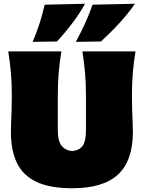

<svg xmlns="http://www.w3.org/2000/svg" viewBox="-20 -987 766 1023"><path d="M365 16Q246 16 174.2 -18Q102.5 -52 70.2 -118.8Q38 -185.5 38 -284Q38 -301.5 39.2 -332.5Q40.5 -363.5 41.8 -400.8Q43 -438 43 -474Q43 -545.5 38 -600.5Q33 -655.5 24 -713H307Q297.5 -655.5 292.8 -600.5Q288 -545.5 288 -474V-293Q288 -236 307.8 -211Q327.5 -186 364 -182Q404 -186 421 -211Q438 -236 438 -293V-474Q438 -545.5 433 -600.5Q428 -655.5 419 -713H702Q692.5 -655.5 687.8 -600.5Q683 -545.5 683 -474Q683 -438 684.2 -400Q685.5 -362 686.8 -330.5Q688 -299 688 -283Q688 -131.5 609.5 -57.8Q531 16 365 16ZM384 -764Q411 -813.5 433.5 -863Q456 -912.5 473 -962L699 -967Q662.5 -914.5 616.2 -864Q570 -813.5 518 -766ZM154 -764Q175 -813.5 191 -863Q207 -912.5 218 -962L433 -967Q404 -914.5 365.8 -864Q327.5 -813.5 284 -766Z"/></svg>

Font: Commissioner Flair Black
Style: Regular
Weight: 900
Designer: Kostas Bartsokas
Foundry: Kostas Bartsokas
Version: Version 1.000; ttfautohint (v1.8.3)